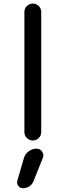

<svg xmlns="http://www.w3.org/2000/svg" viewBox="-20 -794 348 1057"><path d="M181.6 24.4Q201.2 24.4 211.9 41Q218.8 50.8 218.8 60.5Q218.8 68.4 215.8 75.2L165 202.1Q158.2 220.7 142.1 231.4Q126 242.2 106.4 242.2Q89.8 242.2 81.1 229.5Q74.2 220.7 74.2 210.9Q74.2 206.1 75.2 201.2L111.3 77.1Q118.2 53.7 137.7 39.1Q157.2 24.4 181.6 24.4ZM114.3 -66.4V-728.5Q114.3 -747.1 127.9 -760.7Q141.6 -774.4 160.6 -774.4Q179.7 -774.4 193.4 -760.7Q207 -747.1 207 -728.5V-66.4Q207 -47.9 193.4 -34.2Q179.7 -20.5 160.6 -20.5Q141.6 -20.5 127.9 -34.2Q114.3 -47.9 114.3 -66.4Z"/></svg>

Font: Gen Jyuu Gothic Regular
Style: Regular
Weight: 400
Designer: [Source Han Sans]
Ryoko NISHIZUKA  (kana & ideographs); Paul D. Hunt (Latin, Greek & Cyrillic); Wenlong ZHANG  (bopomofo
Version: Version 1.002.20150607